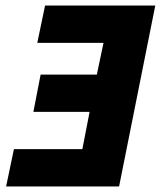

<svg xmlns="http://www.w3.org/2000/svg" viewBox="-20 -670 578 690"><path d="M2 0 30 -134H276L302 -268H100L126 -402H328L352 -516H114L142 -650H538L408 0Z"/></svg>

Font: Source Sans 3 Black
Style: Italic
Weight: 900
Italic angle: -11°
Designer: Paul D. Hunt
Foundry: Adobe
Version: Version 3.052;hotconv 1.1.0;makeotfexe 2.6.0